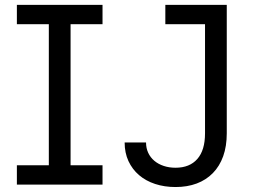

<svg xmlns="http://www.w3.org/2000/svg" viewBox="-20 -747 1026 777"><path d="M394.9 0H48.3V-78.1H177.6V-649.1H48.3V-727.3H394.9V-649.1H265.6V-78.1H394.9ZM809.7 -649.1H649.1V-727.3H897.7V-207.4Q897.7 -155.2 883.2 -114.7Q868.6 -74.2 841.4 -46.5Q814.3 -18.8 776.1 -4.4Q737.9 9.9 690.3 9.9Q645.6 9.9 607.8 -2.5Q570 -14.9 542.6 -38.4Q515.3 -61.8 499.8 -95.2Q484.4 -128.6 484.4 -170.5H571Q571 -147.4 579.9 -128.4Q588.8 -109.4 604.8 -96.1Q620.7 -82.7 642.6 -75.5Q664.4 -68.2 690.3 -68.2Q747.5 -68.2 778.6 -103.7Q809.7 -139.2 809.7 -207.4Z"/></svg>

Font: Linik Sans
Style: Regular
Weight: 400
Designer: Rasmus Andersson (font), Marc Monis (original base), Kil Hyung-jin (Pretendard portions), Cristiano Sobral (main changes
Foundry: rsms
Version: Version 3.018;May 31, 2022;FontCreator 14.0.0.2814 64-bit; t